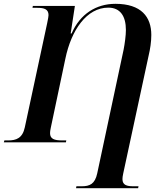

<svg xmlns="http://www.w3.org/2000/svg" viewBox="-43 -745 878 1005"><path d="M355 240H680L682 230H654C622 230 598 224 598 193C598 186 599 176 602 163L735 -454C743 -487 749 -526 749 -562C749 -656 697 -725 561 -725C461 -725 376 -672 332 -570H327L349 -714H129L127 -704H153C188 -704 211 -697 211 -666C211 -660 209 -648 204 -624L87 -79C75 -21 41 -10 0 -10H-20L-23 0H302L304 -10H282C241 -10 219 -18 219 -48C219 -54 220 -64 223 -77L299 -437C330 -588 411 -705 524 -705C586 -705 616 -661 616 -588C616 -559 610 -516 604 -485L466 162C454 219 426 230 385 230H357Z"/></svg>

Font: Noto Serif Display SemiBold
Style: Italic
Weight: 600
Italic angle: -12°
Designer: Monotype Design Team
Foundry: Monotype Imaging Inc.
Version: Version 2.009